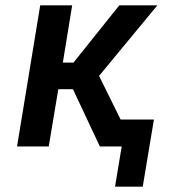

<svg xmlns="http://www.w3.org/2000/svg" viewBox="-20 -550 640 721"><path d="M412 151 437 0H355L254 -215H199L163 0H44L131 -530H251L216 -315H256L428 -530H571L352 -265L433 -101H558L516 151Z"/></svg>

Font: Iosevka Curly Extended
Style: Bold Italic
Weight: 700
Width: 7
Italic angle: -9°
Monospace: yes
Designer: Belleve Invis
Foundry: Belleve Invis
Version: Version 11.1.0; ttfautohint (v1.8.3)